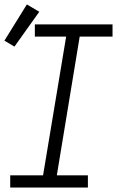

<svg xmlns="http://www.w3.org/2000/svg" viewBox="-22 -845 542 865"><path d="M24 0V-55H172L276 -680H135V-735H485V-680H337L234 -55H374V0ZM43 -635 -2 -662 99 -825 155 -792Z"/></svg>

Font: Iosevka Slab Light
Style: Italic
Weight: 300
Italic angle: -9°
Monospace: yes
Designer: Belleve Invis
Foundry: Belleve Invis
Version: Version 11.1.1; ttfautohint (v1.8.3)